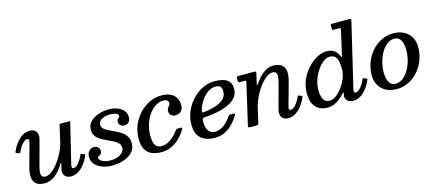

<svg xmlns="http://www.w3.org/2000/svg" viewBox="-56 -1333 4304 1901"><g transform="rotate(-15 2096.0 -383.0)"><path d="M25.5 -373Q21.5 -363 20.5 -359Q19.5 -355 30.5 -351L50 -343.5Q61 -339.5 64.2 -343.5Q67.5 -347.5 71.5 -357Q90.5 -400.5 117.2 -429.2Q144 -458 165.5 -458Q182.5 -458 182.8 -444Q183 -430 179 -415.5L114 -179Q100 -125 102.8 -88.8Q105.5 -52.5 121.8 -30.5Q138 -8.5 164.2 1Q190.5 10.5 223.5 10.5Q278.5 10.5 330.8 -29Q383 -68.5 422 -137.5Q426.5 -144.5 429.2 -143.8Q432 -143 429.5 -132.5L417.5 -83.5Q408 -40 429.5 -14Q451 12 494.5 12Q548.5 12 596.2 -30.5Q644 -73 675 -141.5Q680 -153.5 681 -159Q682 -164.5 668.5 -169.5L653.5 -175.5Q641 -180 638.5 -176.8Q636 -173.5 631 -162Q612.5 -119.5 586 -90.2Q559.5 -61 537.5 -61Q522.5 -61 520.8 -73Q519 -85 522 -97.5L622 -509.5Q624 -517 622 -518.5Q620 -520 610.5 -520H527.5Q520 -520 517 -517.5Q514 -515 512.5 -509L475.5 -346.5Q464 -296.5 438.8 -244.8Q413.5 -193 380.8 -149.5Q348 -106 313.5 -79.5Q279 -53 248.5 -53Q218.5 -53 209.2 -71Q200 -89 204.8 -120.5Q209.5 -152 221.5 -193L284 -423.5Q297 -471.5 277 -501.5Q257 -531.5 208 -531.5Q153.5 -531.5 105 -487Q56.5 -442.5 25.5 -373Z M1054 -132.5Q1054 -95.5 1016.2 -67.8Q978.5 -40 908.5 -40Q881 -40 855.2 -47Q829.5 -54 813 -66.8Q796.5 -79.5 796.5 -97Q796.5 -107 807.8 -111.5Q819 -116 830 -125Q841 -134 841 -156Q841 -182 824.2 -196.5Q807.5 -211 782.5 -211Q753.5 -211 732.5 -187Q711.5 -163 711.5 -127.5Q711.5 -86 737.5 -54.2Q763.5 -22.5 809 -4.5Q854.5 13.5 912.5 13.5Q960.5 13.5 1004.5 3Q1048.5 -7.5 1082.8 -28Q1117 -48.5 1136.8 -79Q1156.5 -109.5 1156.5 -150Q1156.5 -193.5 1138 -222.2Q1119.5 -251 1090.5 -270.8Q1061.5 -290.5 1029 -305.2Q996.5 -320 967.5 -333.8Q938.5 -347.5 920 -364.5Q901.5 -381.5 901.5 -406Q901.5 -432 919 -449Q936.5 -466 964 -474Q991.5 -482 1021.5 -482Q1051 -482 1078.2 -473.5Q1105.5 -465 1105.5 -444Q1105.5 -434.5 1098.2 -429.5Q1091 -424.5 1084 -416Q1077 -407.5 1077 -387Q1077 -366.5 1093.5 -353Q1110 -339.5 1135.5 -339.5Q1162.5 -339.5 1179 -357.8Q1195.5 -376 1195.5 -408Q1195.5 -445.5 1173.5 -473.5Q1151.5 -501.5 1111 -517.5Q1070.5 -533.5 1016.5 -533.5Q983 -533.5 945.2 -525Q907.5 -516.5 874.2 -498Q841 -479.5 820 -450.5Q799 -421.5 799 -380Q799 -343.5 817.5 -318.2Q836 -293 865 -275.2Q894 -257.5 926.5 -243.2Q959 -229 988 -214Q1017 -199 1035.5 -179.8Q1054 -160.5 1054 -132.5Z M1727 -388.5Q1727 -431 1709 -463Q1691 -495 1654 -513.2Q1617 -531.5 1559 -531.5Q1496.5 -531.5 1438.2 -504Q1380 -476.5 1333.8 -427.2Q1287.5 -378 1260.2 -313Q1233 -248 1233 -173Q1233 -106.5 1255.5 -66Q1278 -25.5 1319.5 -7Q1361 11.5 1418 11.5Q1478.5 11.5 1527.8 -13Q1577 -37.5 1614 -76Q1651 -114.5 1674.5 -156Q1680.5 -166.5 1675.2 -169.8Q1670 -173 1655 -173H1634.5Q1622.5 -173 1618.5 -170.2Q1614.5 -167.5 1610 -160.5Q1591.5 -133 1564.2 -106.8Q1537 -80.5 1504 -63.5Q1471 -46.5 1435 -46.5Q1402.5 -46.5 1384.8 -62.8Q1367 -79 1359.8 -107.5Q1352.5 -136 1352.5 -173Q1352.5 -234 1369.8 -288.8Q1387 -343.5 1416.8 -386Q1446.5 -428.5 1484.8 -453Q1523 -477.5 1565 -477.5Q1596 -477.5 1607.2 -465.8Q1618.5 -454 1618.5 -435Q1618.5 -424 1610.2 -415Q1602 -406 1593.8 -394.8Q1585.5 -383.5 1585.5 -364.5Q1585.5 -334 1604.2 -319.2Q1623 -304.5 1647 -304.5Q1666 -304.5 1684.2 -312.5Q1702.5 -320.5 1714.8 -339Q1727 -357.5 1727 -388.5Z M1774 -173Q1774 -106.5 1799 -66Q1824 -25.5 1867.2 -7Q1910.5 11.5 1967.5 11.5Q2027 11.5 2074.2 -13Q2121.5 -37.5 2156.8 -75.5Q2192 -113.5 2214.5 -154.5Q2222 -166.5 2219 -169.8Q2216 -173 2200.5 -173H2177.5Q2165.5 -173 2161 -171.2Q2156.5 -169.5 2152.5 -163Q2134.5 -134.5 2109 -108Q2083.5 -81.5 2052.2 -64Q2021 -46.5 1984.5 -46.5Q1936 -46.5 1914.8 -81.5Q1893.5 -116.5 1893.5 -172Q1893.5 -193.5 1899 -202Q1904.5 -210.5 1920.5 -211.5Q1961 -214 2008.5 -220.8Q2056 -227.5 2103 -240.8Q2150 -254 2189 -276Q2228 -298 2251.5 -331Q2275 -364 2275 -410.5Q2275 -472 2233 -501.8Q2191 -531.5 2103.5 -531.5Q2043 -531.5 1984.2 -503.5Q1925.5 -475.5 1878 -426Q1830.5 -376.5 1802.2 -311.8Q1774 -247 1774 -173ZM1929 -262.5Q1911 -260 1908.8 -267.8Q1906.5 -275.5 1912.5 -294Q1930 -348 1959.8 -389.2Q1989.5 -430.5 2026.5 -454Q2063.5 -477.5 2101.5 -477.5Q2133 -477.5 2148.8 -463.8Q2164.5 -450 2164.5 -411Q2164.5 -372 2142.2 -345.5Q2120 -319 2084.5 -302.5Q2049 -286 2008 -276.5Q1967 -267 1929 -262.5Z M2347.5 -520Q2335.5 -520 2332.5 -516.5Q2329.5 -513 2329.5 -500V-480Q2329.5 -467 2332 -462.5Q2334.5 -458 2347 -458H2387.5Q2404.5 -458 2408.2 -455.2Q2412 -452.5 2408.5 -439L2313 -25.5Q2309 -8 2312.8 -4Q2316.5 0 2338.5 0H2393Q2408.5 0 2412.8 -6.2Q2417 -12.5 2419.5 -24.5L2452.5 -168Q2464 -218 2489.2 -270.5Q2514.5 -323 2547.2 -367.5Q2580 -412 2615 -439.5Q2650 -467 2681.5 -467Q2711.5 -467 2720.5 -449Q2729.5 -431 2724.5 -399.5Q2719.5 -368 2708.5 -327L2646 -96.5Q2644 -89.5 2642.8 -79.8Q2641.5 -70 2641.5 -64.5Q2641.5 -27 2661.8 -7.8Q2682 11.5 2721.5 11.5Q2776.5 11.5 2825.2 -33.2Q2874 -78 2904.5 -148Q2909 -159 2907.5 -162.8Q2906 -166.5 2897 -169.5L2879.5 -177Q2870.5 -180 2866.5 -176.5Q2862.5 -173 2858 -162Q2839 -119.5 2812.5 -90.8Q2786 -62 2764 -62Q2746.5 -62 2746.5 -80Q2746.5 -89.5 2750.5 -104.5L2816 -341Q2830.5 -395 2828 -431.2Q2825.5 -467.5 2809 -489.5Q2792.5 -511.5 2765.8 -521Q2739 -530.5 2706.5 -530.5Q2656.5 -530.5 2610.2 -498Q2564 -465.5 2524.5 -407.5Q2506.5 -381 2503.5 -382.8Q2500.5 -384.5 2506 -408L2527 -499Q2530.5 -513 2527 -516.5Q2523.5 -520 2505 -520Z M3357 -320Q3357 -276.5 3338.5 -229.2Q3320 -182 3290.2 -141Q3260.5 -100 3226.2 -74.8Q3192 -49.5 3160.5 -49.5Q3116 -49.5 3096.5 -84.2Q3077 -119 3077 -180Q3077 -233 3095 -284.8Q3113 -336.5 3141.8 -378.2Q3170.5 -420 3203.5 -445.2Q3236.5 -470.5 3267 -470.5Q3308 -470.5 3327 -449.5Q3346 -428.5 3351.5 -394.2Q3357 -360 3357 -320ZM3571 -150.5Q3574.5 -159 3573.2 -162Q3572 -165 3565 -167.5L3539 -178Q3533 -180.5 3531.2 -179Q3529.5 -177.5 3527 -171.5Q3508.5 -125.5 3480.8 -93.2Q3453 -61 3429.5 -61Q3412 -61 3412 -79.5Q3412 -83.5 3412.5 -88.5Q3413 -93.5 3414 -97.5L3571 -760Q3574 -774 3569.5 -777Q3565 -780 3547.5 -780H3376Q3366 -780 3364 -776Q3362 -772 3362 -761.5V-734.5Q3362 -725 3364.5 -721.5Q3367 -718 3376 -718H3434.5Q3447.5 -718 3448.2 -712Q3449 -706 3447 -697L3391 -450Q3388 -436.5 3384.8 -436.5Q3381.5 -436.5 3375 -451.5Q3359.5 -487.5 3331 -509Q3302.5 -530.5 3248.5 -530.5Q3215.5 -530.5 3176 -513.5Q3136.5 -496.5 3098.2 -465Q3060 -433.5 3028.2 -390Q2996.5 -346.5 2977.2 -293Q2958 -239.5 2958 -178.5Q2958 -108 2980.5 -66.2Q3003 -24.5 3040.2 -6.5Q3077.5 11.5 3123 11.5Q3172 11.5 3216.5 -15Q3261 -41.5 3296.5 -83Q3307 -95 3310.5 -94.5Q3314 -94 3310.5 -80.5Q3310 -76.5 3308 -69.2Q3306 -62 3306.5 -51Q3309 -21.5 3329.5 -4.8Q3350 12 3386.5 12Q3442.5 12 3491.5 -33.5Q3540.5 -79 3571 -150.5Z M3625 -183Q3625 -125 3650.5 -81.2Q3676 -37.5 3722.2 -13Q3768.5 11.5 3831 11.5Q3895 11.5 3951.5 -16Q4008 -43.5 4051 -91.5Q4094 -139.5 4118.2 -202.8Q4142.5 -266 4142.5 -337Q4142.5 -395 4117.2 -438.8Q4092 -482.5 4045.8 -507Q3999.5 -531.5 3936.5 -531.5Q3872.5 -531.5 3816 -504Q3759.5 -476.5 3716.8 -428.5Q3674 -380.5 3649.5 -317.5Q3625 -254.5 3625 -183ZM3747 -178.5Q3747 -235.5 3761.5 -288.8Q3776 -342 3801.5 -384.8Q3827 -427.5 3861 -452.5Q3895 -477.5 3934 -477.5Q3965.5 -477.5 3984.8 -458.5Q4004 -439.5 4012.5 -408.5Q4021 -377.5 4021 -341.5Q4021 -285 4006.5 -231.5Q3992 -178 3966.2 -135.2Q3940.5 -92.5 3906.8 -67.5Q3873 -42.5 3834 -42.5Q3802 -42.5 3783 -61.5Q3764 -80.5 3755.5 -111.5Q3747 -142.5 3747 -178.5Z"/></g></svg>

Font: Besley Medium
Style: Italic
Weight: 500
Italic angle: -13°
Designer: Owen Earl
Foundry: indestructible type*
Version: Version 2.001